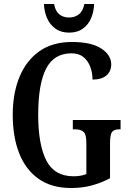

<svg xmlns="http://www.w3.org/2000/svg" viewBox="-20 -935 652 965"><path d="M338 10Q239 10 174 -36Q109 -82 76.5 -164.5Q44 -247 44 -358Q44 -466 78 -548.5Q112 -631 178 -677.5Q244 -724 342 -724Q438 -724 488.5 -691.5Q539 -659 539 -611Q539 -577 515 -556Q491 -535 445 -535Q445 -569 433.5 -599.5Q422 -630 399 -648.5Q376 -667 339 -667Q251 -667 211.5 -589.5Q172 -512 172 -358Q172 -209 212.5 -129Q253 -49 350 -49Q366 -49 382.5 -51.5Q399 -54 414 -60V-217Q414 -260 400 -272.5Q386 -285 357 -285H346V-332H586V-285H578Q554 -285 543.5 -272Q533 -259 533 -213V-39Q487 -15 439.5 -2.5Q392 10 338 10ZM327 -771Q286 -771 258 -791.5Q230 -812 216 -845Q202 -878 201 -915H252Q258 -879 278 -863Q298 -847 327 -847Q356 -847 376.5 -863Q397 -879 404 -915H453Q452 -878 438.5 -845Q425 -812 397 -791.5Q369 -771 327 -771Z"/></svg>

Font: Noto Serif Myanmar ExtraCondensed SemiBold
Style: Regular
Weight: 600
Width: 2
Designer: Ben Mitchell and the Monotype Design Team
Foundry: Monotype Imaging Inc.
Version: Version 2.106; ttfautohint (v1.8.4.7-5d5b)